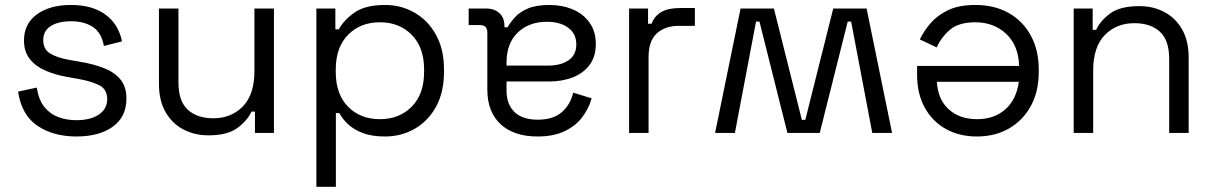

<svg xmlns="http://www.w3.org/2000/svg" viewBox="-20 -522 4766 754"><path d="M51 -162.2 124.2 -178Q132 -129.5 154.5 -101.6Q177 -73.8 209.8 -61.9Q242.5 -50 279.8 -50Q335.8 -50 368.4 -72.2Q401 -94.5 401 -132.5Q401 -171.2 370.1 -187.1Q339.2 -203 285.5 -212.5L244 -219.8Q196.5 -228.2 158 -245Q119.5 -261.8 96.9 -290.5Q74.2 -319.2 74.2 -363Q74.2 -428.8 124.9 -465.6Q175.5 -502.5 259 -502.5Q342 -502.5 393.6 -465.1Q445.2 -427.8 459.2 -359.5L388 -341.5Q378.5 -394.5 344.2 -416.5Q310 -438.5 259 -438.5Q208.8 -438.5 179.2 -419.6Q149.8 -400.8 149.8 -364.5Q149.8 -328.5 177.2 -311.8Q204.8 -295 252.2 -286.8L293.8 -279.5Q345.2 -271 386.6 -255.2Q428 -239.5 452.2 -210.9Q476.5 -182.2 476.5 -134.8Q476.5 -63.5 423.4 -24.8Q370.2 14 279.8 14Q189.5 14 127.1 -28Q64.8 -70 51 -162.2Z M604.2 -192.5V-488.5H680.8V-198Q680.8 -124.8 717.6 -91.1Q754.5 -57.5 817.5 -57.5Q888.2 -57.5 933.8 -104.2Q979.2 -151 979.2 -243.2V-488.5H1055.8V0H981.2V-83.8H967.8Q951.2 -48.2 912.2 -19.4Q873.2 9.5 798 9.5Q744.5 9.5 700.2 -13.6Q656 -36.8 630.1 -81.9Q604.2 -127 604.2 -192.5Z M1723.5 -250.8V-237.8Q1723.5 -159.8 1692.5 -103.1Q1661.5 -46.5 1608.6 -16.2Q1555.8 14 1492 14Q1440.2 14 1404.9 0.5Q1369.5 -13 1347.1 -33.9Q1324.8 -54.8 1312.5 -78H1299V211.5H1222.5V-488.5H1297V-406.8H1310.5Q1330.5 -443.8 1372.8 -473.1Q1415 -502.5 1492 -502.5Q1555.5 -502.5 1608.1 -472.2Q1660.8 -442 1692.1 -385.4Q1723.5 -328.8 1723.5 -250.8ZM1298.5 -248.5V-240Q1298.5 -152.2 1346.8 -103.1Q1395 -54 1472 -54Q1548 -54 1596.8 -103.1Q1645.5 -152.2 1645.5 -240V-248.5Q1645.5 -336.2 1596.8 -385.4Q1548 -434.5 1472 -434.5Q1395.2 -434.5 1346.9 -385.4Q1298.5 -336.2 1298.5 -248.5Z M2319.8 -349.5Q2319.8 -300 2295.6 -267.4Q2271.5 -234.8 2229.9 -218.4Q2188.2 -202 2136.8 -202H1969.2V-165.8Q1969.2 -112.8 2000.2 -82.4Q2031.2 -52 2092 -52Q2151.8 -52 2185.6 -81Q2219.5 -110 2231 -158.2L2303.5 -135.8Q2291.5 -94 2265.4 -60.2Q2239.2 -26.5 2195.9 -6.2Q2152.5 14 2091.5 14Q1998 14 1945.9 -34.2Q1893.8 -82.5 1893.8 -170.2V-393.5Q1893.8 -423.5 1865.8 -423.5H1820.5V-488.5H1889.5Q1922 -488.5 1941.5 -470.1Q1961 -451.8 1961 -420.2V-414.8H1973.2Q1984 -434.2 2002.9 -454.9Q2021.8 -475.5 2054 -489Q2086.2 -502.5 2136.8 -502.5Q2188.2 -502.5 2229.9 -484.8Q2271.5 -467 2295.6 -432.6Q2319.8 -398.2 2319.8 -349.5ZM1969.2 -276V-264.5H2133.8Q2181.5 -264.5 2212.4 -285.1Q2243.2 -305.8 2243.2 -347.8Q2243.2 -389.8 2211.4 -413.1Q2179.5 -436.5 2128.2 -436.5Q2057.2 -436.5 2013.2 -394.2Q1969.2 -352 1969.2 -276Z M2450.5 0V-488.5H2525V-428.8H2538.5Q2551.8 -461 2578.8 -475.8Q2605.8 -490.5 2651 -490.5H2708.8V-420.5H2645.2Q2592 -420.5 2559.5 -390.9Q2527 -361.2 2527 -298.5V0Z M3383.2 -488.5 3483.2 0H3405.5L3322.5 -437.2H3309L3199.2 0H3072.2L2962.5 -437.2H2949L2866 0H2788.2L2888.2 -488.5H3019.2L3129 -51.2H3142.5L3252.2 -488.5Z M4059.2 -250.2V-238.2Q4059.2 -162.5 4028.2 -105.8Q3997.2 -49 3942.4 -17.5Q3887.5 14 3816.5 14Q3747.2 14 3694.4 -15.5Q3641.5 -45 3611.5 -99.5Q3581.5 -154 3581.5 -228.5V-263.2H3982.2Q3979.5 -344.2 3931.1 -389.4Q3882.8 -434.5 3809.8 -434.5Q3745.5 -434.5 3711.1 -405.5Q3676.8 -376.5 3658.5 -335.8L3592.2 -367.2Q3607 -398.5 3633.5 -429.8Q3660 -461 3702.5 -481.8Q3745 -502.5 3810.8 -502.5Q3885.5 -502.5 3941.2 -471Q3997 -439.5 4028.1 -382.4Q4059.2 -325.2 4059.2 -250.2ZM3659.2 -200.8Q3663.2 -130.8 3706.1 -92.4Q3749 -54 3816.8 -54Q3884.2 -54 3927.8 -92.4Q3971.2 -130.8 3981.2 -200.8Z M4196.5 0V-488.5H4271V-404.8H4284.5Q4301 -440.5 4340 -469.2Q4379 -498 4454.2 -498Q4508.5 -498 4552.4 -474.9Q4596.2 -451.8 4622.1 -406.8Q4648 -361.8 4648 -296V0H4571.5V-290.5Q4571.5 -364.5 4534.6 -397.8Q4497.8 -431 4434.8 -431Q4364 -431 4318.5 -384.2Q4273 -337.5 4273 -245.2V0Z"/></svg>

Font: Space 7353
Style: Regular
Weight: 400
Designer: Christine Claussen + Ruben Lyon  (Space 7353)
Version: Version 1.000;FEAKit 1.0